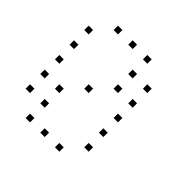

<svg xmlns="http://www.w3.org/2000/svg" viewBox="-163 -813 926 926"><g transform="rotate(45 300.0 -350.0)"><path d="M136 -665Q135 -665 135 -665Q135 -665 135 -664V-636Q135 -635 135 -635Q135 -635 136 -635H164Q165 -635 165 -635Q165 -635 165 -636V-664Q165 -665 165 -665Q165 -665 164 -665ZM236 -665Q235 -665 235 -665Q235 -665 235 -664V-636Q235 -635 235 -635Q235 -635 236 -635H264Q265 -635 265 -635Q265 -635 265 -636V-664Q265 -665 265 -665Q265 -665 264 -665ZM336 -665Q335 -665 335 -665Q335 -665 335 -664V-636Q335 -635 335 -635Q335 -635 336 -635H364Q365 -635 365 -635Q365 -635 365 -636V-664Q365 -665 365 -665Q365 -665 364 -665ZM36 -565Q35 -565 35 -565Q35 -565 35 -564V-536Q35 -535 35 -535Q35 -535 36 -535H64Q65 -535 65 -535Q65 -535 65 -536V-564Q65 -565 65 -565Q65 -565 64 -565ZM336 -565Q335 -565 335 -565Q335 -565 335 -564V-536Q335 -535 335 -535Q335 -535 336 -535H364Q365 -535 365 -535Q365 -535 365 -536V-564Q365 -565 365 -565Q365 -565 364 -565ZM436 -565Q435 -565 435 -565Q435 -565 435 -564V-536Q435 -535 435 -535Q435 -535 436 -535H464Q465 -535 465 -535Q465 -535 465 -536V-564Q465 -565 465 -565Q465 -565 464 -565ZM36 -465Q35 -465 35 -465Q35 -465 35 -464V-436Q35 -435 35 -435Q35 -435 36 -435H64Q65 -435 65 -435Q65 -435 65 -436V-464Q65 -465 65 -465Q65 -465 64 -465ZM336 -465Q335 -465 335 -465Q335 -465 335 -464V-436Q335 -435 335 -435Q335 -435 336 -435H364Q365 -435 365 -435Q365 -435 365 -436V-464Q365 -465 365 -465Q365 -465 364 -465ZM436 -465Q435 -465 435 -465Q435 -465 435 -464V-436Q435 -435 435 -435Q435 -435 436 -435H464Q465 -435 465 -435Q465 -435 465 -436V-464Q465 -465 465 -465Q465 -465 464 -465ZM36 -365Q35 -365 35 -365Q35 -365 35 -364V-336Q35 -335 35 -335Q35 -335 36 -335H64Q65 -335 65 -335Q65 -335 65 -336V-364Q65 -365 65 -365Q65 -365 64 -365ZM236 -365Q235 -365 235 -365Q235 -365 235 -364V-336Q235 -335 235 -335Q235 -335 236 -335H264Q265 -335 265 -335Q265 -335 265 -336V-364Q265 -365 265 -365Q265 -365 264 -365ZM436 -365Q435 -365 435 -365Q435 -365 435 -364V-336Q435 -335 435 -335Q435 -335 436 -335H464Q465 -335 465 -335Q465 -335 465 -336V-364Q465 -365 465 -365Q465 -365 464 -365ZM36 -265Q35 -265 35 -265Q35 -265 35 -264V-236Q35 -235 35 -235Q35 -235 36 -235H64Q65 -235 65 -235Q65 -235 65 -236V-264Q65 -265 65 -265Q65 -265 64 -265ZM136 -265Q135 -265 135 -265Q135 -265 135 -264V-236Q135 -235 135 -235Q135 -235 136 -235H164Q165 -235 165 -235Q165 -235 165 -236V-264Q165 -265 165 -265Q165 -265 164 -265ZM436 -265Q435 -265 435 -265Q435 -265 435 -264V-236Q435 -235 435 -235Q435 -235 436 -235H464Q465 -235 465 -235Q465 -235 465 -236V-264Q465 -265 465 -265Q465 -265 464 -265ZM36 -165Q35 -165 35 -165Q35 -165 35 -164V-136Q35 -135 35 -135Q35 -135 36 -135H64Q65 -135 65 -135Q65 -135 65 -136V-164Q65 -165 65 -165Q65 -165 64 -165ZM136 -165Q135 -165 135 -165Q135 -165 135 -164V-136Q135 -135 135 -135Q135 -135 136 -135H164Q165 -135 165 -135Q165 -135 165 -136V-164Q165 -165 165 -165Q165 -165 164 -165ZM436 -165Q435 -165 435 -165Q435 -165 435 -164V-136Q435 -135 435 -135Q435 -135 436 -135H464Q465 -135 465 -135Q465 -135 465 -136V-164Q465 -165 465 -165Q465 -165 464 -165ZM136 -65Q135 -65 135 -65Q135 -65 135 -64V-36Q135 -35 135 -35Q135 -35 136 -35H164Q165 -35 165 -35Q165 -35 165 -36V-64Q165 -65 165 -65Q165 -65 164 -65ZM236 -65Q235 -65 235 -65Q235 -65 235 -64V-36Q235 -35 235 -35Q235 -35 236 -35H264Q265 -35 265 -35Q265 -35 265 -36V-64Q265 -65 265 -65Q265 -65 264 -65ZM336 -65Q335 -65 335 -65Q335 -65 335 -64V-36Q335 -35 335 -35Q335 -35 336 -35H364Q365 -35 365 -35Q365 -35 365 -36V-64Q365 -65 365 -65Q365 -65 364 -65Z"/></g></svg>

Font: Doto Black Thin
Style: Regular
Weight: 250
Monospace: yes
Version: Version 1.000